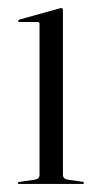

<svg xmlns="http://www.w3.org/2000/svg" viewBox="-20 -456 243 476"><path d="M136 -431.5V-23Q136 -12.5 148 -10.5L183.5 -5.5Q188 -5.5 188 -2.5Q188 0 184.5 0H27Q24 0 24 -2.5Q24 -4 28 -5L66 -10.5Q78 -12.5 78 -22.5V-397Q78 -401.5 73 -401.5H27.5Q25 -401.5 25 -404Q25 -406 28 -407.5L125.5 -434.5Q129.5 -436 132 -436Q136 -436 136 -431.5Z"/></svg>

Font: Fraunces 144pt Light
Style: Regular
Weight: 300
Version: Version 1.000;[b76b70a41]